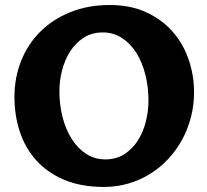

<svg xmlns="http://www.w3.org/2000/svg" viewBox="-20 -719 819 759"><path d="M37.1 -335.9Q37.1 -411.6 63.5 -478Q89.8 -544.4 138.9 -593.5Q188 -642.6 257.8 -670.9Q327.6 -699.2 414.1 -699.2Q495.1 -699.2 557.1 -670.9Q619.1 -642.6 661.4 -595Q703.6 -547.4 725.3 -484.9Q747.1 -422.4 747.1 -354Q747.1 -302.7 734.6 -255.1Q722.2 -207.5 699.5 -166Q676.8 -124.5 644.5 -90.1Q612.3 -55.7 572.8 -31.2Q533.2 -6.8 487.3 6.6Q441.4 20 391.1 20Q300.3 20 233.6 -8.3Q167 -36.6 123.3 -85.2Q79.6 -133.8 58.3 -198.5Q37.1 -263.2 37.1 -335.9ZM386.2 -590.8Q342.8 -590.8 310.5 -569.8Q278.3 -548.8 257.1 -515.4Q235.8 -481.9 225.3 -440.7Q214.8 -399.4 214.8 -358.9Q214.8 -304.2 227.5 -255.1Q240.2 -206.1 263.9 -169.2Q287.6 -132.3 321 -110.6Q354.5 -88.9 396 -88.9Q439.5 -88.9 471.7 -109.6Q503.9 -130.4 525.1 -163.8Q546.4 -197.3 556.6 -238.8Q566.9 -280.3 566.9 -321.8Q566.9 -376 554.4 -424.8Q542 -473.6 518.6 -510.5Q495.1 -547.4 461.7 -569.1Q428.2 -590.8 386.2 -590.8Z"/></svg>

Font: Simonetta
Style: Black
Weight: 900
Designer: Gayaneh Bagdasaryan
Foundry: Brownfox
Version: Version 1.002